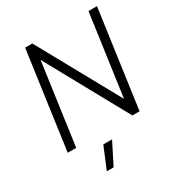

<svg xmlns="http://www.w3.org/2000/svg" viewBox="-223 -891 1184 1273"><g transform="rotate(-30 369.0 -254.5)"><path d="M57 0H122L209 -623L552 0H607L711 -745H646L559 -123L216 -745H161ZM220 236H272L356 70H289Z"/></g></svg>

Font: Mluvka Light
Style: Italic
Weight: 300
Italic angle: -8°
Designer: Modified by Jiří Krblich, Original typeface by Gumpita Rahayu
Foundry: Gumpita Rahayu & Jiří Krblich
Version: Version 2.000;Glyphs 3.1.1 (3134)